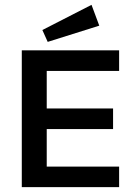

<svg xmlns="http://www.w3.org/2000/svg" viewBox="-20 -773 547 793"><path d="M390 -667 177 -600 155 -649 358 -753ZM472 -480H173V-325H447V-240H173V-85H472V0H70V-565H472Z"/></svg>

Font: MB Grotesk
Style: Regular
Weight: 400
Designer: Nawras Khrais
Foundry: Nawras Khrais
Version: Version 1.000;PS 001.000;hotconv 1.0.88;makeotf.lib2.5.64775